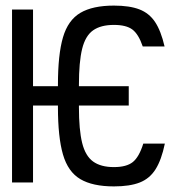

<svg xmlns="http://www.w3.org/2000/svg" viewBox="-20 -652 640 686"><path d="M387 14Q311 14 267 -12Q223 -38 205 -100Q187 -162 187 -269V-349Q187 -457 205 -518.5Q223 -580 267 -606Q311 -632 387 -632Q443 -632 478 -618.5Q513 -605 534 -573.5Q555 -542 568 -486H490Q475 -530 453 -546.5Q431 -563 387 -563Q340 -563 312.5 -543.5Q285 -524 273.5 -477.5Q262 -431 262 -349V-269Q262 -188 273.5 -141.5Q285 -95 312.5 -75Q340 -55 387 -55Q432 -55 454.5 -73Q477 -91 492 -139H569Q557 -81 536 -47.5Q515 -14 479.5 0Q444 14 387 14ZM23 0V-618H98V0ZM57 -275V-344H440V-275Z"/></svg>

Font: Victor Mono
Style: Regular
Weight: 400
Monospace: yes
Designer: Rune Bjørnerås
Version: Version 1.561;gftools[0.9.30]